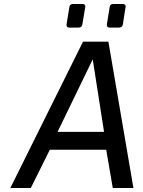

<svg xmlns="http://www.w3.org/2000/svg" viewBox="-20 -947 722 967"><path d="M398 -737H526L652 0H548L515 -193H231L135 0H32ZM504 -283 447 -648 270 -283ZM315 -823 329 -909Q330 -927 349 -927H395Q410 -927 410 -913Q410 -917 395 -825Q394 -817 389 -812.5Q384 -808 376 -808H329Q315 -808 315 -823ZM518 -823 532 -909Q533 -927 552 -927H598Q613 -927 613 -913Q613 -918 599 -825Q598 -817 592.5 -812.5Q587 -808 579 -808H532Q518 -808 518 -823Z"/></svg>

Font: Exo Medium
Style: Italic
Weight: 500
Italic angle: -9°
Designer: Natanael Gama
Foundry: Natanael Gama
Version: Version 1.500; ttfautohint (v1.6)